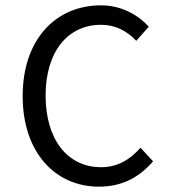

<svg xmlns="http://www.w3.org/2000/svg" viewBox="-20 -688 640 720"><path d="M351 12C438 12 502 -23 554 -83L507 -134C465 -87 419 -61 359 -61C233 -61 151 -165 151 -330C151 -493 233 -595 359 -595C414 -595 457 -571 491 -535L538 -588C500 -630 437 -668 359 -668C188 -668 65 -539 65 -328C65 -114 189 12 351 12Z"/></svg>

Font: Hasklig
Style: Regular
Weight: 400
Monospace: yes
Designer: Paul D. Hunt, Teo Tuominen
Foundry: Adobe Systems Incorporated
Version: Version 2.030;PS 1.0;hotconv 16.6.51;makeotf.lib2.5.65220